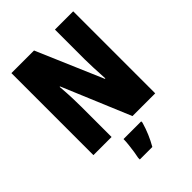

<svg xmlns="http://www.w3.org/2000/svg" viewBox="-263 -837 1182 1182"><g transform="rotate(-45 328.0 -246.5)"><path d="M597 0H399L213 -444H209Q214 -385 215.5 -339.5Q217 -294 217 -263V0H59V-714H256L441 -282H445Q442 -336 440 -379.5Q438 -423 438 -455V-714H597ZM414 72Q391 152 351 221H242V207Q246 190 250 163Q254 136 257 108.5Q260 81 260 61H414Z"/></g></svg>

Font: Noto Sans Sinhala UI ExtraCondensed Black
Style: Regular
Weight: 900
Width: 2
Designer: Jelle Bosma - Monotype Design Team
Foundry: Monotype Imaging Inc.
Version: Version 2.006; ttfautohint (v1.8.4.7-5d5b)